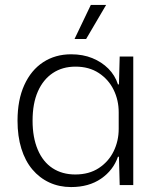

<svg xmlns="http://www.w3.org/2000/svg" viewBox="-20 -750 641 778"><path d="M268 8Q220 8 180 -10.5Q140 -29 111 -63.5Q82 -98 66.5 -148Q51 -198 51 -261Q51 -345 78.5 -405.5Q106 -466 155 -498Q204 -530 268 -530Q316 -530 354 -514.5Q392 -499 419 -472Q446 -445 458 -408H462L465 -521H520V0H465L462 -115H458Q439 -60 389.5 -26Q340 8 268 8ZM285 -43Q341 -43 380.5 -69Q420 -95 440.5 -137Q461 -179 461 -228V-295Q461 -344 440.5 -386Q420 -428 380.5 -454Q341 -480 286 -480Q233 -480 194 -454Q155 -428 133.5 -379.5Q112 -331 112 -261Q112 -193 133 -143.5Q154 -94 193 -68.5Q232 -43 285 -43ZM282 -592 348 -730H410L329 -592Z"/></svg>

Font: Mona Sans ExtraLight Light
Style: Regular
Weight: 300
Version: Version 2.000